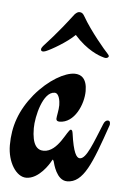

<svg xmlns="http://www.w3.org/2000/svg" viewBox="-63 -534 379 575"><g transform="rotate(5 126.5 -247.0)"><path d="M272 -170C273 -172 273 -174 273 -176C273 -182 271 -185 266 -185C261 -185 256 -181 253 -173C229 -115 212 -65 192 -65C182 -65 172 -80 164 -138C163 -145 161 -148 158 -148C148 -148 126 -78 82 -78C63 -78 47 -92 47 -143C47 -178 65 -254 100 -254C114 -254 117 -229 117 -218C117 -203 112 -184 112 -177C112 -172 115 -169 122 -169C167 -169 192 -227 192 -267C192 -305 174 -316 155 -316C126 -316 78 -290 37 -241C-3 -192 -20 -143 -20 -86C-20 -35 7 7 37 7C75 7 104 -40 109 -50C110 -51 111 -54 112 -54C113 -54 114 -50 115 -49C117 -42 128 7 160 7C209 7 232 -54 272 -170ZM247 -385C239 -393 193 -447 169 -489C164 -498 160 -501 153 -501C148 -501 144 -498 139 -493C88 -426 64 -403 53 -390C50 -386 48 -383 48 -380C48 -376 50 -374 55 -374C57 -374 60 -375 63 -376C78 -382 124 -408 148 -432C186 -389 223 -376 234 -373C237 -372 240 -371 243 -371C248 -371 252 -374 252 -377C252 -379 250 -382 247 -385Z"/></g></svg>

Font: Engagement
Style: Regular
Weight: 400
Designer: Astigmatic (AOETI)
Foundry: Astigmatic (AOETI)
Version: Version 1.000